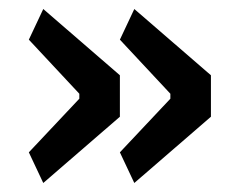

<svg xmlns="http://www.w3.org/2000/svg" viewBox="-20 -493 522 426"><path d="M76 -473 246 -326V-234L76 -87L44 -155L156 -274V-285L44 -405ZM278 -473 448 -326V-234L278 -87L246 -155L358 -274V-285L246 -405Z"/></svg>

Font: IBM Plex Sans Condensed Medium
Style: Regular
Weight: 500
Width: 3
Designer: Mike Abbink, Paul van der Laan, Pieter van Rosmalen
Foundry: Bold Monday
Version: Version 1.3